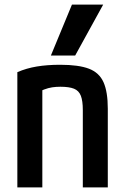

<svg xmlns="http://www.w3.org/2000/svg" viewBox="-20 -810 540 830"><path d="M55 -498Q94 -515 139 -522.5Q184 -530 240 -530Q320 -530 364.5 -513Q409 -496 427.5 -454.5Q446 -413 446 -340V0H338V-334Q338 -374 329.5 -396Q321 -418 300 -426.5Q279 -435 241 -435Q222 -435 205.5 -432.5Q189 -430 170.5 -423Q152 -416 126 -402L163 -470V0H55ZM305 -570H200L291 -790H426Z"/></svg>

Font: M PLUS Code Latin Medium
Style: Regular
Weight: 500
Designer: Coji Morishita
Foundry: UNDERFOREST DESIGN
Version: Version 1.002; ttfautohint (v1.8.3)